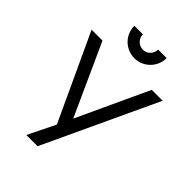

<svg xmlns="http://www.w3.org/2000/svg" viewBox="-270 -1075 1194 1194"><g transform="rotate(45 327.0 -477.5)"><path d="M395.8 -955.2C395.8 -917.7 366.7 -887.5 329.2 -887.5C291.7 -887.5 261.5 -917.7 261.5 -955.2H186.5C186.5 -876 250 -812.5 329.2 -812.5C407.3 -812.5 470.8 -876 470.8 -955.2ZM544.8 -750 326 -278.1 111.5 -750H15.6L280.2 -180.2L191.7 0H290.6L640.6 -750Z"/></g></svg>

Font: Manrope3 Medium
Style: Regular
Weight: 500
Width: 4
Designer: Mikhail Sharanda
Foundry: Mikhail Sharanda
Version: Version 3.000;PS 003.000;hotconv 1.0.88;makeotf.lib2.5.64775